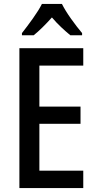

<svg xmlns="http://www.w3.org/2000/svg" viewBox="-20 -1011 495 980"><path d="M405 -51H79V-765H405V-676H181V-467H391V-379H181V-140H405ZM296 -991Q313 -957 342.5 -915.5Q372 -874 399 -842V-831H339Q317 -849 292.5 -872Q268 -895 245 -922Q221 -895 196.5 -871Q172 -847 152 -831H92V-842Q118 -875 148 -917Q178 -959 194 -991Z"/></svg>

Font: Noto Sans Tamil UI Condensed Medium
Style: Regular
Weight: 500
Width: 3
Designer: Jelle Bosma - Monotype Design Team
Foundry: Monotype Imaging Inc.
Version: Version 2.004; ttfautohint (v1.8.4.7-5d5b)